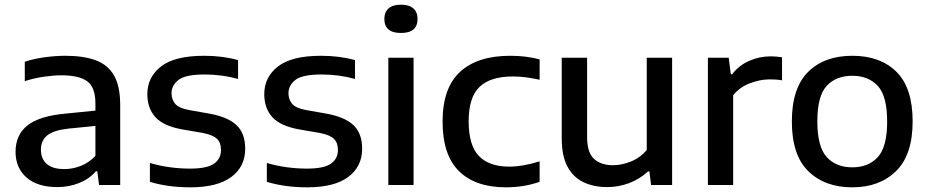

<svg xmlns="http://www.w3.org/2000/svg" viewBox="-20 -791 3970 821"><path d="M225.5 9Q140 9 93.2 -32.2Q46.5 -73.5 46.5 -142Q46.5 -214.5 97.8 -255Q149 -295.5 263.5 -305.5L388 -318V-348Q388 -418.5 352.5 -443.8Q317 -469 243 -469Q209.5 -469 168 -463Q126.5 -457 86 -444V-527Q125 -540 171.5 -546.2Q218 -552.5 259 -552.5Q338 -552.5 390 -533Q442 -513.5 468 -467.5Q494 -421.5 494 -341.5V0H403.5L396 -58.5H390Q362 -26 318.5 -8.5Q275 9 225.5 9ZM155 -151.5Q155 -112 179.8 -90Q204.5 -68 255.5 -68Q290.5 -68 325.2 -81.5Q360 -95 388 -124.5V-252.5L272 -241Q209 -234 182 -212Q155 -190 155 -151.5Z M793.5 10Q697.5 10 621 -13.5V-94Q664.5 -81.5 707 -75.8Q749.5 -70 793 -70Q864.5 -70 894.8 -91Q925 -112 925 -149.5Q925 -180.5 908 -197.2Q891 -214 847.5 -222.5L760 -237.5Q679 -252 644.5 -290Q610 -328 610 -388.5Q610 -461 668.5 -506.8Q727 -552.5 853 -552.5Q931.5 -552.5 998 -534V-453.5Q929 -472.5 854.5 -472.5Q773 -472.5 743.2 -449.2Q713.5 -426 713.5 -392.5Q713.5 -365.5 729.2 -347Q745 -328.5 788.5 -320.5L876 -305Q954 -291 991.2 -256Q1028.5 -221 1028.5 -155Q1028.5 -78.5 969 -34.2Q909.5 10 793.5 10Z M1293.5 10Q1197.5 10 1121 -13.5V-94Q1164.5 -81.5 1207 -75.8Q1249.5 -70 1293 -70Q1364.5 -70 1394.8 -91Q1425 -112 1425 -149.5Q1425 -180.5 1408 -197.2Q1391 -214 1347.5 -222.5L1260 -237.5Q1179 -252 1144.5 -290Q1110 -328 1110 -388.5Q1110 -461 1168.5 -506.8Q1227 -552.5 1353 -552.5Q1431.5 -552.5 1498 -534V-453.5Q1429 -472.5 1354.5 -472.5Q1273 -472.5 1243.2 -449.2Q1213.5 -426 1213.5 -392.5Q1213.5 -365.5 1229.2 -347Q1245 -328.5 1288.5 -320.5L1376 -305Q1454 -291 1491.2 -256Q1528.5 -221 1528.5 -155Q1528.5 -78.5 1469 -34.2Q1409.5 10 1293.5 10Z M1640.5 0V-544H1748.5V0ZM1694.5 -650Q1623.5 -650 1623.5 -710Q1623.5 -739 1641.5 -755Q1659.5 -771 1694.5 -771Q1729.5 -771 1747.5 -755Q1765.5 -739 1765.5 -710Q1765.5 -650 1694.5 -650Z M2143.5 10Q2013 10 1942.8 -59Q1872.5 -128 1872.5 -271.5Q1872.5 -414.5 1947 -483.5Q2021.5 -552.5 2161.5 -552.5Q2231 -552.5 2287.5 -537V-450Q2258 -456.5 2230.2 -460.2Q2202.5 -464 2173 -464Q2076.5 -464 2030.2 -419.2Q1984 -374.5 1984 -273Q1984 -169 2028 -123.8Q2072 -78.5 2157 -78.5Q2186 -78.5 2217 -83.8Q2248 -89 2287.5 -101V-13.5Q2220 10 2143.5 10Z M2576 9Q2519 9 2475.2 -11.8Q2431.5 -32.5 2406.8 -78.2Q2382 -124 2382 -199V-544H2490.5V-205Q2490.5 -137.5 2520.8 -111Q2551 -84.5 2600.5 -84.5Q2638 -84.5 2677.5 -100.2Q2717 -116 2745.5 -149.5V-544H2854V0H2764L2757 -58H2751Q2715.5 -25 2670.2 -8Q2625 9 2576 9Z M3007 0V-544H3096L3105 -473.5H3111Q3139 -511 3183 -530.5Q3227 -550 3275 -550Q3300.5 -550 3324 -546V-447.5Q3311 -450 3297.2 -450.8Q3283.5 -451.5 3269.5 -451.5Q3230.5 -451.5 3186.8 -435Q3143 -418.5 3115 -383.5V0Z M3624.5 10Q3507 10 3436.5 -58.8Q3366 -127.5 3366 -271.5Q3366 -414.5 3435.5 -483.5Q3505 -552.5 3624.5 -552.5Q3744 -552.5 3813.2 -484Q3882.5 -415.5 3882.5 -272Q3882.5 -129 3811.8 -59.5Q3741 10 3624.5 10ZM3624.5 -75.5Q3693.5 -75.5 3733.5 -119.2Q3773.5 -163 3773.5 -271Q3773.5 -380 3733.5 -423.5Q3693.5 -467 3624.5 -467Q3555 -467 3515 -423.8Q3475 -380.5 3475 -272.5Q3475 -163.5 3515 -119.5Q3555 -75.5 3624.5 -75.5Z"/></svg>

Font: Encode Sans SemiExpanded SemiExpanded Medium
Style: Regular
Weight: 500
Width: 6
Designer: Multiple Designers
Foundry: Impallari Type
Version: Version 3.000; ttfautohint (v1.8.3) -l 8 -r 50 -G 200 -x 14 